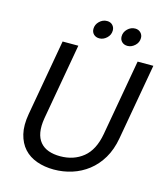

<svg xmlns="http://www.w3.org/2000/svg" viewBox="-127 -969 928 1073"><g transform="rotate(15 337.5 -432.5)"><path d="M148 -697H239L161 -257Q153 -209 159 -174.5Q165 -140 184 -117.5Q203 -95 232.5 -84.5Q262 -74 300 -74Q378 -74 432.5 -118Q487 -162 504 -257L582 -697H673L595 -257Q583 -189 553.5 -139.5Q524 -90 482 -57.5Q440 -25 389.5 -9Q339 7 285 7Q231 7 186 -9Q141 -25 111.5 -57.5Q82 -90 70 -139.5Q58 -189 70 -257ZM341 -767Q321 -767 308.5 -779Q296 -791 296 -810Q296 -835 315 -853.5Q334 -872 359 -872Q379 -872 391 -859.5Q403 -847 403 -829Q403 -803 383.5 -785Q364 -767 341 -767ZM504 -767Q484 -767 471.5 -779Q459 -791 459 -810Q459 -835 478 -853.5Q497 -872 522 -872Q541 -872 553.5 -859.5Q566 -847 566 -829Q566 -803 546.5 -785Q527 -767 504 -767Z"/></g></svg>

Font: SVN-Poppins
Style: Italic
Weight: 400
Italic angle: -10°
Designer: Ninad Kale (Devanagari), Jonny Pinhorn (Latin)
Foundry: Indian Type Foundry
Version: Version 3.002 2017; ttfautohint (v1.8.3)